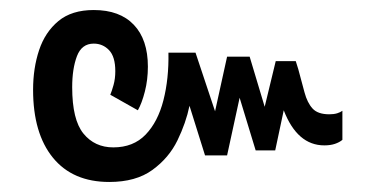

<svg xmlns="http://www.w3.org/2000/svg" viewBox="-20 -433 756 383"><path d="M198 -70Q125 -70 85.5 -118.5Q46 -167 46 -254Q46 -297 58 -333Q70 -369 96.5 -391Q123 -413 167 -413Q219 -413 247 -383.5Q275 -354 275 -300Q275 -274 269 -250.5Q263 -227 255 -213L200 -244Q203 -251 206.5 -263.5Q210 -276 210 -291Q210 -320 197.5 -333Q185 -346 167 -346Q143 -346 133.5 -321Q124 -296 124 -259Q124 -194 146.5 -166.5Q169 -139 206 -139Q246 -139 270.5 -164.5Q295 -190 306 -233Q317 -276 316 -328H370L409 -211L433 -320H478L508 -220L530 -311H570L575 -295Q582 -269 587.5 -248.5Q593 -228 603.5 -216.5Q614 -205 637 -205Q646 -205 652.5 -207Q659 -209 663 -212V-154Q657 -149 648 -146Q639 -143 627 -143Q573 -143 546 -213L529 -133H490L458 -238L433 -123H389L358 -222Q351 -188 334 -153Q317 -118 284 -94Q251 -70 198 -70Z"/></svg>

Font: Noto Sans Thai Cond
Style: Regular
Weight: 400
Width: 3
Designer: Monotype Design Team
Foundry: Monotype Imaging Inc.
Version: Version 2.002; ttfautohint (v1.8.4.7-5d5b)